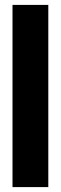

<svg xmlns="http://www.w3.org/2000/svg" viewBox="-20 -763 248 783"><path d="M31 0V-743H177V0Z"/></svg>

Font: Saira ExtraCondensed Black
Style: Regular
Weight: 900
Width: 2
Designer: Hector Gatti with collaboration of the Omnibus-Type team
Foundry: Omnibus-Type
Version: Version 1.101